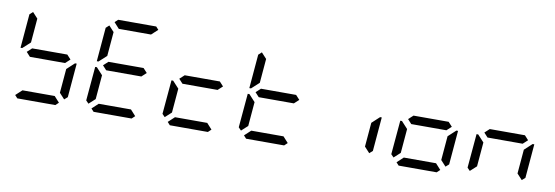

<svg xmlns="http://www.w3.org/2000/svg" viewBox="-67 -1512 5845 2023"><g transform="rotate(10 2856.0 -500.0)"><path d="M134 -544 120 -531H102L133 -894L167 -925L223 -864L201 -605ZM600 -546 642 -500 592 -454H216L174 -500L224 -546ZM601 -31 568 0H161L133 -31L200 -93H545ZM682 -456 696 -469H714L683 -105L649 -75L593 -136L615 -394Z M909 -75 880 -105 912 -469H930L942 -456L998 -395L976 -136ZM950 -544 936 -531H918L949 -894L983 -925L1039 -864L1017 -605ZM1031 -969 1064 -1000H1471L1499 -969L1432 -907H1087ZM1416 -546 1458 -500 1408 -454H1032L990 -500L1040 -546ZM1417 -31 1384 0H977L949 -31L1016 -93H1361Z M1725 -75 1696 -105 1728 -469H1746L1758 -456L1814 -395L1792 -136ZM2232 -546 2274 -500 2224 -454H1848L1806 -500L1856 -546ZM2233 -31 2200 0H1793L1765 -31L1832 -93H2177Z M2541 -75 2512 -105 2544 -469H2562L2574 -456L2630 -395L2608 -136ZM2582 -544 2568 -531H2550L2581 -894L2615 -925L2671 -864L2649 -605ZM3048 -546 3090 -500 3040 -454H2664L2622 -500L2672 -546ZM3049 -31 3016 0H2609L2581 -31L2648 -93H2993Z M3946 -456 3960 -469H3978L3947 -105L3913 -75L3857 -136L3879 -394Z M4173 -75 4144 -105 4176 -469H4194L4206 -456L4262 -395L4240 -136ZM4680 -546 4722 -500 4672 -454H4296L4254 -500L4304 -546ZM4681 -31 4648 0H4241L4213 -31L4280 -93H4625ZM4762 -456 4776 -469H4794L4763 -105L4729 -75L4673 -136L4695 -394Z M4989 -75 4960 -105 4992 -469H5010L5022 -456L5078 -395L5056 -136ZM5496 -546 5538 -500 5488 -454H5112L5070 -500L5120 -546ZM5578 -456 5592 -469H5610L5579 -105L5545 -75L5489 -136L5511 -394Z"/></g></svg>

Font: DSEG7 Classic Mini
Style: Italic
Weight: 400
Italic angle: -5°
Designer: Keshikan(Twitter:@keshinomi_88pro)
Version: Version 0.46